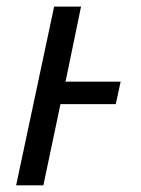

<svg xmlns="http://www.w3.org/2000/svg" viewBox="-20 -555 423 575"><path d="M28.3 0 142.1 -535.2H222.7L176.3 -310.5H341.3L326.7 -243.2H161.1L109.9 0Z"/></svg>

Font: Open Sans
Style: Italic
Weight: 400
Italic angle: -12°
Designer: Monotype Design Team
Foundry: Monotype Imaging Inc.
Version: Version 3.000; ttfautohint (v1.8.4)